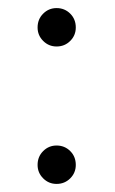

<svg xmlns="http://www.w3.org/2000/svg" viewBox="-20 -443 284 475"><path d="M120 12Q100.5 12 86.8 -1.8Q73 -15.5 73 -35Q73 -55.5 86.8 -69.2Q100.5 -83 120 -83Q140 -83 153.8 -69.2Q167.5 -55.5 167.5 -35Q167.5 -15.5 153.8 -1.8Q140 12 120 12ZM120 -328Q100.5 -328 86.8 -341.8Q73 -355.5 73 -375Q73 -395.5 86.8 -409.2Q100.5 -423 120 -423Q140 -423 153.8 -409.2Q167.5 -395.5 167.5 -375Q167.5 -355.5 153.8 -341.8Q140 -328 120 -328Z"/></svg>

Font: League Spartan Thin
Style: Regular
Weight: 100
Foundry: The League of Moveable Type
Version: Version 2.002